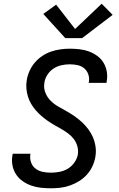

<svg xmlns="http://www.w3.org/2000/svg" viewBox="-20 -1005 640 1033"><path d="M254 8Q226 8 199 5Q172 2 147 -7Q122 -16 101 -31Q80 -46 66 -67.5Q52 -89 47 -115.5Q42 -142 47 -170Q47 -172 47.5 -174Q48 -176 49 -178H144Q144 -177 144 -175.5Q144 -174 143 -173Q140 -151 147.5 -130.5Q155 -110 171.5 -97.5Q188 -85 209.5 -80.5Q231 -76 254 -76Q277 -76 300.5 -80.5Q324 -85 345 -97.5Q366 -110 380.5 -131Q395 -152 399 -174Q402 -197 396 -218.5Q390 -240 377 -257Q364 -274 346.5 -287Q329 -300 310.5 -310.5Q292 -321 273 -332Q254 -343 236.5 -355Q219 -367 203 -381Q187 -395 173 -411Q159 -427 148 -445.5Q137 -464 130.5 -485Q124 -506 122 -528.5Q120 -551 124 -574Q128 -599 139 -623.5Q150 -648 167.5 -668.5Q185 -689 207.5 -704Q230 -719 255 -727.5Q280 -736 305 -739.5Q330 -743 355 -743Q382 -743 408.5 -740Q435 -737 459 -728Q483 -719 503.5 -704Q524 -689 537 -667.5Q550 -646 554.5 -620Q559 -594 554 -567Q554 -565 553.5 -563Q553 -561 553 -559H457Q457 -560 457.5 -561Q458 -562 458 -564Q462 -585 455 -605Q448 -625 433 -637.5Q418 -650 397.5 -654.5Q377 -659 355 -659Q333 -659 310.5 -654Q288 -649 268.5 -636.5Q249 -624 235.5 -603.5Q222 -583 219 -561Q214 -533 223.5 -508Q233 -483 251 -464.5Q269 -446 291.5 -433Q314 -420 336.5 -407.5Q359 -395 380 -380.5Q401 -366 420 -348.5Q439 -331 454.5 -310.5Q470 -290 480 -266.5Q490 -243 494 -216Q498 -189 493 -161Q489 -136 477.5 -111Q466 -86 447.5 -65.5Q429 -45 405.5 -30.5Q382 -16 356.5 -7Q331 2 305 5Q279 8 254 8ZM331 -800 213 -930 282 -980 384 -849 527 -985 586 -925 422 -800Z"/></svg>

Font: Iosevka SS04 Medium Extended
Style: Italic
Weight: 500
Width: 7
Italic angle: -9°
Monospace: yes
Designer: Belleve Invis
Foundry: Belleve Invis
Version: Version 19.0.0; ttfautohint (v1.8.4)